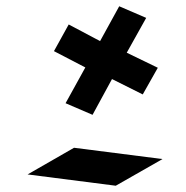

<svg xmlns="http://www.w3.org/2000/svg" viewBox="-20 -604 592 612"><path d="M384 -436 446 -547 360 -584 299 -473 199 -526 152 -441 252 -389 189 -275 275 -238 337 -352 435 -303 483 -388ZM349 -12 498 -97 216 -133 68 -48Z"/></svg>

Font: Ugly Stick
Style: It
Weight: 400
Designer: Stig
Foundry: Cannot Into Space Fonts
Version: Version 0.99